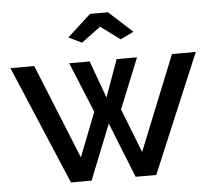

<svg xmlns="http://www.w3.org/2000/svg" viewBox="-52 -786 934 843"><g transform="rotate(-5 415.0 -365.0)"><path d="M329 -607 271 -635 375 -730H454L558 -635L499 -607L414 -670ZM550 -106 718 -523H823L603 0H512L415 -243L318 0H227L6 -523H111L280 -106L356 -300L265 -522H355L415 -358L474 -522H564L474 -300Z"/></g></svg>

Font: Raleway
Style: Regular
Weight: 600
Designer: Matt McInerney, Pablo Impallari, Rodrigo Fuenzalida
Foundry: Matt McInerney, Pablo Impallari, Rodrigo Fuenzalida
Version: Version 1.000;PS 001.001;hotconv 1.0.56; ttfautohint (v1.5)